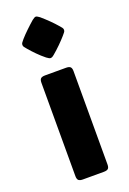

<svg xmlns="http://www.w3.org/2000/svg" viewBox="-148 -816 582 867"><g transform="rotate(-20 143.5 -382.0)"><path d="M43.5 -664.1Q43.5 -670.4 47.4 -675.3Q51.3 -680.2 57.6 -688Q71.3 -703.6 89.4 -720.9Q107.4 -738.3 126 -754.4Q137.7 -763.7 143.6 -763.7Q149.4 -763.7 161.6 -754.4Q201.2 -720.2 229 -688Q235.4 -680.7 239.5 -675.5Q243.7 -670.4 243.7 -664.1Q243.7 -657.7 239.5 -652.8Q235.4 -647.9 228.5 -639.6Q215.3 -624.5 197.8 -607.2Q180.2 -589.8 161.6 -574.2Q154.8 -568.4 150.9 -566.7Q147 -564.9 143.6 -564.9Q140.1 -564.9 136.5 -566.7Q132.8 -568.4 125 -574.2Q105.5 -589.8 88.4 -607.2Q71.3 -624.5 57.6 -640.6Q51.3 -648.4 47.4 -653.1Q43.5 -657.7 43.5 -664.1ZM220.2 -25.9Q220.2 -11.2 214.1 -5.6Q208 0 193.4 0H92.8Q78.1 0 72 -5.6Q65.9 -11.2 65.9 -25.9V-474.1Q65.9 -488.8 72 -494.4Q78.1 -500 92.8 -500H193.4Q208 -500 214.1 -494.4Q220.2 -488.8 220.2 -474.1Z"/></g></svg>

Font: ADLaM Display
Style: Regular
Weight: 400
Designer: Mark Jamra, Neil Patel, Concept: Andrew Footit
Foundry: Microsoft
Version: Version 2.000; ttfautohint (v1.8.4.7-5d5b);gftools[0.9.28]